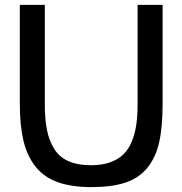

<svg xmlns="http://www.w3.org/2000/svg" viewBox="-20 -742 737 776"><path d="M349.1 14.2Q268.1 14.2 212.4 -6.1Q156.7 -26.4 123 -69.3Q89.4 -112.3 74.7 -173.6Q60.1 -234.9 60.1 -321.8V-722.2H161.1V-321.8Q161.1 -260.7 169.7 -217.5Q178.2 -174.3 198.7 -140.9Q219.2 -107.4 256.3 -90.8Q293.5 -74.2 348.1 -74.2Q391.6 -74.2 424.3 -85.7Q457 -97.2 478.3 -117.7Q499.5 -138.2 512.5 -169.7Q525.4 -201.2 530.8 -237.8Q536.1 -274.4 536.1 -321.8V-722.2H637.2V-321.8Q637.2 -228 623 -166Q608.9 -104 574.7 -62.7Q540.5 -21.5 486.1 -3.7Q431.6 14.2 349.1 14.2Z"/></svg>

Font: Perun
Style: Regular
Weight: 400
Version: Version 1.0000